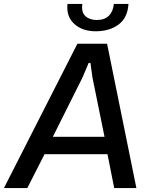

<svg xmlns="http://www.w3.org/2000/svg" viewBox="-62 -950 759 970"><path d="M-42 0 329 -729H479L627 0H515L481 -171H163L76 0ZM205 -259H466L405 -559L395 -632H386L355 -559ZM421 -792Q354 -792 313 -829.5Q272 -867 279 -930H354Q348 -888 369.5 -868.5Q391 -849 427 -849Q467 -849 488.5 -871Q510 -893 513 -930H587Q583 -860 537 -826Q491 -792 421 -792Z"/></svg>

Font: Hubot Sans Medium
Style: Italic
Weight: 500
Italic angle: -10°
Designer: Deni Anggara
Foundry: GitHub
Version: Version 1.001; ttfautohint (v1.8.4.7-5d5b);gftools[0.9.31]